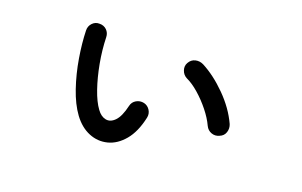

<svg xmlns="http://www.w3.org/2000/svg" viewBox="-62 -601 1124 714"><g transform="rotate(15 500.0 -243.5)"><path d="M259 -103Q236 -141 222.5 -196Q209 -251 204.5 -309.5Q200 -368 203 -417Q204 -434 216.5 -445Q229 -456 245 -454Q262 -453 272.5 -441Q283 -429 282 -412Q279 -362 284 -310Q289 -258 300 -214Q311 -170 327 -144Q340 -122 359 -116.5Q378 -111 397 -127.5Q416 -144 430 -187Q435 -203 450 -210Q465 -217 481 -212Q496 -207 503.5 -192.5Q511 -178 506 -162Q488 -104 456.5 -72.5Q425 -41 388 -35Q351 -29 317 -46.5Q283 -64 259 -103ZM784 -167Q768 -161 753 -168Q738 -175 732 -191Q722 -219 702 -249Q682 -279 658 -304Q634 -329 611 -342Q597 -351 593 -367.5Q589 -384 598 -397Q608 -412 624.5 -414.5Q641 -417 656 -408Q703 -378 746 -326.5Q789 -275 809 -219Q814 -203 807.5 -187.5Q801 -172 784 -167Z"/></g></svg>

Font: Zen Maru Gothic Medium
Style: Regular
Weight: 500
Designer: Yoshimichi Ohira
Foundry: Positype
Version: Version 1.001